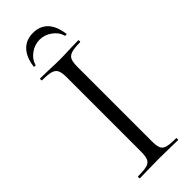

<svg xmlns="http://www.w3.org/2000/svg" viewBox="-259 -820 850 850"><g transform="rotate(-45 166.0 -395.0)"><path d="M284 -12Q287 -12 287 -6Q287 0 284 0Q254 0 236 -1L165 -2L96 -1Q78 0 47 0Q44 0 44 -6Q44 -12 47 -12Q85 -12 102.5 -17Q120 -22 126.5 -36.5Q133 -51 133 -81V-544Q133 -574 126.5 -588Q120 -602 102.5 -607.5Q85 -613 47 -613Q44 -613 44 -619Q44 -625 47 -625L96 -624Q138 -622 165 -622Q195 -622 237 -624L284 -625Q287 -625 287 -619Q287 -613 284 -613Q247 -613 229 -607Q211 -601 205 -586.5Q199 -572 199 -542V-81Q199 -50 205 -36Q211 -22 228.5 -17Q246 -12 284 -12ZM63 -683Q70 -735 96.5 -762.5Q123 -790 166 -790Q209 -790 235 -763Q261 -736 268 -683Q269 -680 263.5 -679.5Q258 -679 257 -682Q250 -709 223.5 -728.5Q197 -748 166 -748Q134 -748 107.5 -728.5Q81 -709 74 -682Q73 -679 67.5 -679.5Q62 -680 63 -683Z"/></g></svg>

Font: Cormorant Infant
Style: Regular
Weight: 400
Designer: Christian Thalmann (Catharsis Fonts)
Foundry: Catharsis Fonts
Version: Version 4.000